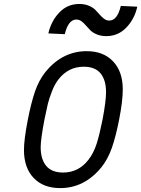

<svg xmlns="http://www.w3.org/2000/svg" viewBox="-20 -934 709 964"><path d="M281.9 10.4Q197.3 10.4 148.8 -40.7Q100.3 -91.8 100.3 -181Q100.3 -233.1 119.8 -333.3Q136.1 -417.3 155.6 -474.3Q175.1 -531.2 208.3 -572.9Q293.6 -677.1 415.4 -677.1Q499.3 -677.1 547.9 -625.7Q596.4 -574.2 596.4 -485.7Q596.4 -426.4 578.1 -333.3Q561.8 -250 542 -192.7Q522.1 -135.4 488.9 -93.8Q403.6 10.4 281.9 10.4ZM512.4 -471.4Q512.4 -531.9 485 -565.4Q457.7 -599 400.4 -599Q322.9 -599 273.4 -535.2Q254.6 -511.1 240.6 -474.9Q226.6 -438.8 219.7 -410.5Q212.9 -382.2 203.1 -333.3Q184.2 -233.7 184.2 -195.3Q184.2 -134.8 211.9 -101.2Q239.6 -67.7 296.9 -67.7Q374.3 -67.7 423.8 -131.5Q450.5 -165.4 465.5 -213.2Q480.5 -261.1 494.8 -333.3Q512.4 -426.4 512.4 -471.4ZM363.3 -835.9Q322.9 -835.9 305.3 -762.4L222.7 -766.3Q237 -828.8 278 -871.4Q319 -914.1 378.3 -914.1Q404.3 -914.1 425.1 -905.6Q446 -897.1 458.3 -884.8Q470.7 -872.4 481.1 -860Q491.5 -847.7 503.3 -839.2Q515 -830.7 528.6 -830.7Q569 -830.7 586.6 -904.3L669.3 -900.4Q655.6 -838.5 614.3 -795.6Q572.9 -752.6 513.7 -752.6Q487.6 -752.6 466.8 -761.1Q446 -769.5 433.6 -781.9Q421.2 -794.3 410.8 -806.6Q400.4 -819 388.7 -827.5Q377 -835.9 363.3 -835.9Z"/></svg>

Font: TypoPRO Monoid
Style: Italic
Weight: 400
Width: 4
Italic angle: -11°
Monospace: yes
Version: Version 0.61